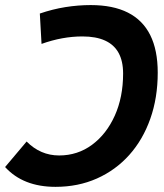

<svg xmlns="http://www.w3.org/2000/svg" viewBox="-39 -723 645 753"><path d="M316.9 -703.1Q404.2 -703.1 462.6 -673.6Q521 -644 550.3 -585.2Q579.6 -526.4 579.6 -438Q579.6 -339.4 550.4 -257.1Q521.3 -174.8 467.9 -115.2Q414.6 -55.7 341 -22.9Q267.5 9.8 178.7 9.8Q51.8 9.8 -19 -67.9L65.4 -168Q119.6 -113.3 192.9 -113.3Q265.3 -113.3 321.9 -155.1Q378.5 -196.9 411.2 -269.5Q443.8 -342.1 443.8 -434.6Q443.8 -483.4 426 -515.7Q408.2 -548 372.8 -564Q337.4 -580.1 284.2 -580.1Q205.7 -580.1 123.9 -550.8L117.2 -669.9Q167 -687 217.3 -695.1Q267.6 -703.1 316.9 -703.1Z"/></svg>

Font: Cascadia Mono NF
Style: Italic
Weight: 400
Italic angle: -10°
Monospace: yes
Designer: Aaron Bell
Foundry: Saja Typeworks
Version: Version 2404.023